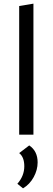

<svg xmlns="http://www.w3.org/2000/svg" viewBox="-20 -737 288 1051"><path d="M85 0V-704L163 -717V0ZM106 294 75 269Q113 226 113 173Q113 123 85 101L140 59Q186 90 186 152Q186 193 164.5 232.5Q143 272 106 294Z"/></svg>

Font: EauTestText Medium
Style: Regular
Weight: 500
Designer: Christian Thalmann (Catharsis Fonts)
Version: Version 0.001;PS 000.001;hotconv 1.0.88;makeotf.lib2.5.64775